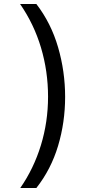

<svg xmlns="http://www.w3.org/2000/svg" viewBox="-20 -812 459 967"><path d="M82 135Q150 37 186 -80.5Q222 -198 222 -325Q222 -453 186.5 -572Q151 -691 81 -792H163Q237 -696 272.5 -574Q308 -452 308 -324Q308 -196 272.5 -77.5Q237 41 163 135Z"/></svg>

Font: hexlmalayalam05
Style: Book
Weight: 400
Designer: Jelle Bosma - Monotype Design Team
Foundry: Monotype Imaging Inc.
Version: Version 2.003